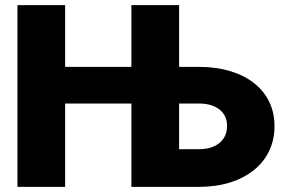

<svg xmlns="http://www.w3.org/2000/svg" viewBox="-20 -727 1120 747"><path d="M47.9 0H233.4V-324.2H491.2V0H754.9C931.6 0 1048.8 -95.7 1047.9 -236.3C1048.8 -376 931.6 -466.8 754.9 -466.8H676.8V-707H491.2V-466.8H233.4V-707H47.9ZM676.8 -146.5V-324.2H754.9C825.2 -324.2 864.3 -287.1 863.3 -237.3C864.3 -185.5 825.2 -146.5 754.9 -146.5Z"/></svg>

Font: Pretendard Black
Style: Regular
Weight: 900
Designer: Base glyphs from Inter by Rasmus Andersson; Hangeul glyphs from Noto Sans CJK(Source Han Sans) by Jang Soo-young and Kan
Foundry: Kil Hyung-jin
Version: Version 1.309;Glyphs 3.2 (3225)